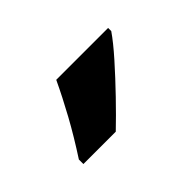

<svg xmlns="http://www.w3.org/2000/svg" viewBox="-39 -881 390 390"><g transform="rotate(-45 155.5 -686.0)"><path d="M271 -757Q258 -738 234 -711Q210 -684 183 -656Q156 -628 133 -606H40V-619Q66 -659 86 -695.5Q106 -732 122 -766H271Z"/></g></svg>

Font: Noto Sans Myanmar ExtraCondensed
Style: Bold
Weight: 700
Width: 2
Designer: Monotype Design Team
Foundry: Monotype Imaging Inc.
Version: Version 2.107; ttfautohint (v1.8.4.7-5d5b)